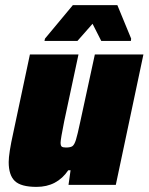

<svg xmlns="http://www.w3.org/2000/svg" viewBox="-20 -723 581 751"><path d="M14 -89Q14 -123 32 -204L97 -510H287L231 -248Q217 -178 217 -165Q217 -153 221.5 -149.5Q226 -146 238 -146Q256 -146 263.5 -151.5Q271 -157 277 -176Q283 -195 294 -247L351 -510H541L433 0H248L256 -57H247Q203 8 123 8Q62 8 38 -15Q14 -38 14 -89ZM154 -563 156 -572 265 -703H439L493 -572L492 -563H376L342 -630L283 -563Z"/></svg>

Font: Saira Semi Condensed Black
Style: Italic
Weight: 900
Width: 4
Italic angle: -12°
Designer: Hector Gatti with collaboration of the Omnibus-Type team
Foundry: Omnibus-Type
Version: Version 1.001; ttfautohint (v1.8)